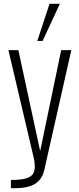

<svg xmlns="http://www.w3.org/2000/svg" viewBox="-20 -840 415 1004"><path d="M37 144V101Q94 101 120.5 91.5Q147 82 154.5 66Q162 50 162 31Q162 11 157 -12Q152 -35 146 -59L24 -578H76L190 -50L300 -578H353L212 47Q205 80 186.5 101.5Q168 123 137 133.5Q106 144 59 144ZM175 -626 239 -820H293L203 -626Z"/></svg>

Font: Oswald ExtraLight
Style: Regular
Weight: 250
Designer: Vernon Adams
Foundry: Vernon Adams
Version: Version 4.100; ttfautohint (v1.8.1.43-b0c9)